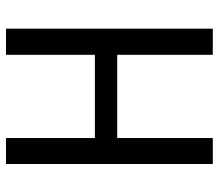

<svg xmlns="http://www.w3.org/2000/svg" viewBox="-66 -686 751 660"><g transform="rotate(-90 310.0 -355.5)"><path d="M542 0H452.1V-328.6H166V0H76.7V-710.9H166V-405.3H452.1V-710.9H542Z"/></g></svg>

Font: TypoPRO Roboto
Style: Regular
Weight: 400
Designer: Google
Version: Version 2.136; 2016